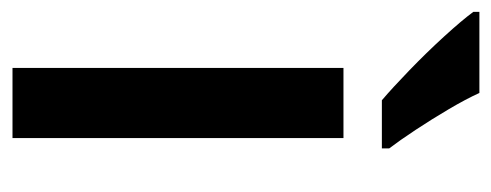

<svg xmlns="http://www.w3.org/2000/svg" viewBox="-290 -540 806 315"><g transform="rotate(90 113.5 -383.0)"><path d="M183 0H68V-543H183ZM109 -766Q119 -744 135.5 -716Q152 -688 169.5 -661.5Q187 -635 200 -618V-606H121Q101 -623 72 -651Q43 -679 16.5 -708Q-10 -737 -24 -756V-766Z"/></g></svg>

Font: Noto Sans Malayalam Condensed SemiBold
Style: Regular
Weight: 600
Width: 3
Designer: Jelle Bosma - Monotype Design Team
Foundry: Monotype Imaging Inc.
Version: Version 2.104; ttfautohint (v1.8.4.7-5d5b)